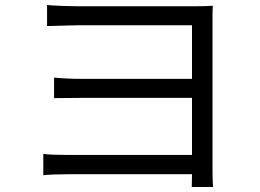

<svg xmlns="http://www.w3.org/2000/svg" viewBox="-20 -722 1040 767"><path d="M746 25Q746 16 746.5 2.5Q747 -11 747 -26H254Q224 -26 196 -25Q168 -24 153 -22V-107Q168 -105 194.5 -104Q221 -103 253 -103H747V-331H306Q274 -331 244 -330.5Q214 -330 196 -330V-412Q215 -410 244 -408.5Q273 -407 304 -407H747V-621H293Q281 -621 263 -620.5Q245 -620 226.5 -619.5Q208 -619 192 -618.5Q176 -618 168 -618V-702Q177 -701 193 -700Q209 -699 227 -698.5Q245 -698 263 -697.5Q281 -697 293 -697H760Q781 -697 799.5 -697.5Q818 -698 830 -699Q829 -688 829 -673Q829 -658 829 -639V-35Q829 -19 829.5 -3.5Q830 12 831 25Z"/></svg>

Font: SpoqaHanSans-Regular
Style: Regular
Weight: 400
Designer: [Spoqa Han Sans] Dong-huui Kim \uAE40 \uB3D9 \uD718  Younghwa Kang \uAC15 \uC601 \uD654  [Noto Sans] Ryoko NISHIZUKA \u8
Foundry: Spoqa (http://www.spoqa-han-sans.com)
Version: Version 2.000